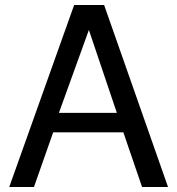

<svg xmlns="http://www.w3.org/2000/svg" viewBox="-20 -749 707 769"><path d="M474 -219H193L116 0H17L277 -729H397L653 0H549ZM448 -297 336 -629 216 -297Z"/></svg>

Font: SolaimanLipi Normal
Style: Regular
Weight: 400
Designer: Solaiman Karim
Foundry: Ekushey
Version: Designed by Solaiman Karim | Developed Version 2.002 : Al Ma